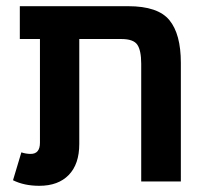

<svg xmlns="http://www.w3.org/2000/svg" viewBox="-20 -586 678 620"><path d="M394 -566Q490 -566 527 -521Q564 -476 564 -383V0H436V-380Q436 -423 423.5 -441.5Q411 -460 372 -460H236V-121Q236 -56 202 -21Q168 14 107 14Q58 14 22 -4L49 -94Q64 -89 79 -89Q109 -89 109 -125V-460H44V-566Z"/></svg>

Font: FiraGO Medium
Style: Regular
Weight: 500
Designer: bBox Type
Foundry: bBox Type GmbH
Version: Version 1.001;PS 001.001;hotconv 1.0.88;makeotf.lib2.5.64775